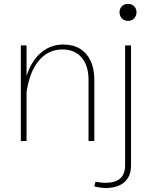

<svg xmlns="http://www.w3.org/2000/svg" viewBox="-20 -713 781 971"><path d="M584.5 -650.9Q584.5 -632.8 596.2 -620.1Q607.9 -607.4 627.4 -607.4Q647 -607.4 658.7 -620.1Q670.4 -632.8 670.4 -650.9Q670.4 -668.9 658.7 -681.2Q647 -693.4 627.4 -693.4Q607.9 -693.4 596.2 -681.2Q584.5 -668.9 584.5 -650.9ZM457 230Q471.2 233.4 486.3 235.6Q501.5 237.8 516.6 237.8Q552.2 237.8 580.8 225.8Q609.4 213.9 626 188.7Q642.6 163.6 642.6 123.5V-483.4H612.8V121.6Q612.8 168 587.6 189.7Q562.5 211.4 517.1 211.4Q501.5 211.4 486.6 209.7Q471.7 208 462.9 206.1ZM114.3 0V-332V-483.4H85.4V0ZM457 -309.1Q457 -365.2 438.5 -405Q419.9 -444.8 384.8 -466.3Q349.6 -487.8 299.8 -487.8Q249 -487.8 208 -461.9Q167 -436 139.4 -387.7Q111.8 -339.4 101.1 -271L114.3 -247.1Q129.4 -350.6 176.8 -406.7Q224.1 -462.9 295.9 -462.9Q357.4 -462.9 392.6 -422.1Q427.7 -381.3 427.7 -310.1V0H457Z"/></svg>

Font: Estedad-FD-VF Thin
Style: Regular
Weight: 100
Designer: Amin Abedi
Version: Version 5.0